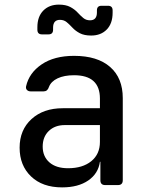

<svg xmlns="http://www.w3.org/2000/svg" viewBox="-20 -802 640 832"><path d="M249 10Q164 10 114.5 -37.5Q65 -85 65 -162Q65 -239 116.5 -286Q168 -333 252 -333H413V-375Q413 -476 301 -476Q258 -476 229.5 -462.5Q201 -449 192 -425Q186 -406 169 -406H113Q103 -406 97 -412Q91 -418 93 -428Q106 -486 160.5 -523Q215 -560 301 -560Q402 -560 457 -512Q512 -464 512 -377V-21Q512 0 491 0H436Q415 0 415 -21V-101H413Q406 -50 362.5 -20Q319 10 249 10ZM275 -73Q338 -73 375.5 -103.5Q413 -134 413 -187V-260H261Q218 -260 191.5 -234.5Q165 -209 165 -167Q165 -124 194 -98.5Q223 -73 275 -73ZM375 -648Q345 -648 326 -658Q307 -668 294 -682Q281 -696 269 -706Q257 -716 240 -716Q210 -716 210 -682V-673Q210 -653 190 -653H162Q142 -653 142 -673V-684Q142 -730 167.5 -756Q193 -782 235 -782Q265 -782 284 -772Q303 -762 316 -748Q329 -734 341 -724Q353 -714 370 -714Q400 -714 400 -748V-757Q400 -777 420 -777H448Q468 -777 468 -757V-747Q468 -700 442.5 -674Q417 -648 375 -648Z"/></svg>

Font: Pitagon Sans Mono Medium
Style: Regular
Weight: 500
Monospace: yes
Designer: Travis Tran
Foundry: Pitagon
Version: Version 1.001; ttfautohint (v1.8.4.7-5d5b);gftools[0.9.26]